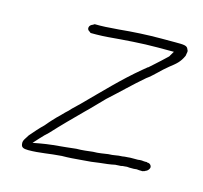

<svg xmlns="http://www.w3.org/2000/svg" viewBox="-80 -572 723 683"><g transform="rotate(15 281.0 -230.0)"><path d="M52 7C53 19 60 23 79 23C121 23 155 15 200 12H201C223 12 248 10 270 8L306 5C315 4 326 2 336 1C356 -1 374 -3 392 -7H394C399 -7 404 -8 412 -8C415 -9 420 -10 426 -10C430 -11 437 -11 443 -10H459L469 -11H470C476 -10 481 -10 487 -10C491 -10 491 -9 493 -11H495C496 -11 499 -12 503 -15H504C508 -17 514 -23 515 -29C516 -36 510 -44 501 -44H499C497 -46 497 -45 493 -45C489 -45 485 -45 479 -46C474 -46 470 -46 465 -45H446C439 -45 432 -45 426 -44H425C420 -44 413 -43 407 -42H405C391 -42 377 -37 358 -37C342 -35 325 -31 303 -31C285 -29 266 -26 243 -26L207 -22C173 -19 142 -16 114 -11L87 -6L107 -28C116 -38 125 -47 135 -56C168 -92 203 -127 238 -162C256 -179 280 -205 299 -224L300 -225C338 -259 377 -298 418 -333C441 -349 462 -374 486 -393C509 -411 521 -420 533 -446L535 -458C536 -461 536 -466 533 -470C529 -483 516 -483 485 -483H435C382 -483 330 -480 279 -475L250 -473C236 -472 226 -471 212 -471H193C190 -471 188 -469 187 -468C179 -465 174 -461 173 -454C172 -447 176 -443 182 -440C183 -439 184 -437 187 -437H206C222 -437 234 -438 250 -439C308 -444 370 -449 430 -449H489L480 -434C480 -433 478 -429 473 -425C460 -413 448 -401 434 -389L415 -372H414L397 -358C333 -305 277 -245 217 -185L191 -160C185 -153 179 -147 171 -140C164 -132 151 -120 146 -115L131 -99C125 -93 120 -86 112 -77C96 -62 81 -44 67 -28C59 -14 50 -6 52 7Z"/></g></svg>

Font: Scribbler
Style: HLIta
Weight: 100
Designer: Mew Too
Foundry: Cannot Into Space Fonts
Version: Version 1.001